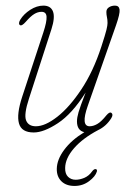

<svg xmlns="http://www.w3.org/2000/svg" viewBox="-20 -452 455 666"><path d="M367 -60Q373.5 -54.5 366 -42Q348.5 -14 320 -0.5Q267 27.5 236.8 62.2Q206.5 97 206 130.5Q205.5 151 216 161.2Q226.5 171.5 242.5 171.5Q257 171.5 272.8 164.8Q288.5 158 299.5 142.5Q305 135 310.5 134.5Q318 134.5 316 143Q311 160 289 176.5Q267 193 238.5 193Q209.5 193 193 176.8Q176.5 160.5 177 133.5Q177.5 101.5 202.8 67.5Q228 33.5 272.5 6.5Q247 0.5 247 -31Q247 -44 252.5 -63Q258 -82 277 -131Q230 -57 181 -24.8Q132 7.5 97 7.5Q54.5 7.5 45.8 -24Q37 -55.5 57 -116.5L130.5 -340Q142.5 -376.5 141.5 -393.8Q140.5 -411 124 -411Q111 -411 98.5 -403.2Q86 -395.5 69.5 -376.5Q55.5 -360.5 49 -365Q45.5 -367.5 46.2 -373Q47 -378.5 50.5 -384Q62.5 -403.5 85 -418Q107.5 -432.5 130.5 -432.5Q156 -432.5 163.8 -412Q171.5 -391.5 158.5 -351L80.5 -110Q62.5 -55 70.5 -34.5Q78.5 -14 104.5 -14Q136.5 -14 178.8 -47Q221 -80 262.2 -142Q303.5 -204 331.5 -290Q345.5 -333 349.2 -348.5Q353 -364 353 -372Q353 -384 351 -392.5Q349 -401 349 -410.5Q349 -421 358 -426.8Q367 -432.5 379 -432.5Q393 -432.5 394.8 -418.5Q396.5 -404.5 382.5 -364.5L284.5 -85Q259.5 -14 291 -14Q303.5 -14 317.2 -21.8Q331 -29.5 349.5 -52.5Q360.5 -65.5 367 -60Z"/></svg>

Font: Fraunces144ptSuperSoftThinItalic
Style: Italic
Weight: 100
Italic angle: -16°
Version: Version 1.000;[0bf87f6ff]